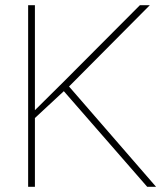

<svg xmlns="http://www.w3.org/2000/svg" viewBox="-20 -717 646 737"><path d="M88 -697H114V-294L227 -406L517 -697H555L245 -385L579 0H545L225 -367L114 -264V0H88Z"/></svg>

Font: FreesentationVF
Style: Regular
Weight: 400
Designer: glyphs from Roboto by Christian Robertson / Hangul glyphs from Noto Sans CJK(Source Han Sans) by Jang Soo-young and Kang
Foundry: PT&
Version: Version 2.001;Glyphs 3.3.1 (3343)